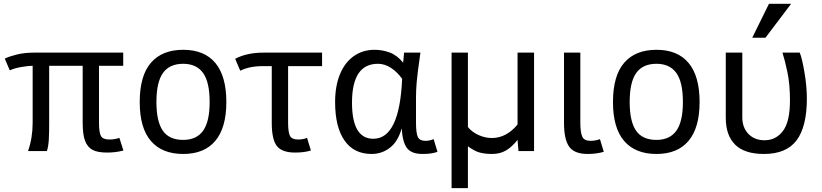

<svg xmlns="http://www.w3.org/2000/svg" viewBox="-20 -786 4275 999"><path d="M622.1 -2.9Q583 7.8 537.1 7.8Q487.3 7.8 461.2 -6.3Q435.1 -20.5 422.6 -53.2Q410.2 -85.9 410.2 -147V-443.8H235.8V-140.1Q235.8 -92.8 233.9 -58.8Q231.9 -24.9 224.1 0H126Q149.9 -69.3 149.9 -146V-443.8Q129.9 -443.8 92.8 -437.7Q55.7 -431.6 30.8 -419.9L4.9 -481Q26.9 -492.2 66.9 -502.2Q106.9 -512.2 159.2 -512.2H621.1V-443.8H495.1V-148.9Q495.1 -97.2 505.1 -78.6Q515.1 -60.1 548.8 -60.1Q578.1 -60.1 601.1 -68.8Z M1157.7 -254.9Q1157.7 -121.6 1100.3 -53.2Q1043 15.1 933.1 15.1Q823.2 15.1 765.1 -52.5Q707 -120.1 707 -254.9Q707 -392.1 765.4 -459.5Q823.7 -526.9 933.1 -526.9Q1043.5 -526.9 1100.6 -458.3Q1157.7 -389.6 1157.7 -254.9ZM1070.8 -254.9Q1070.8 -359.4 1036.4 -406.7Q1002 -454.1 933.1 -454.1Q862.3 -454.1 828.1 -406.5Q793.9 -358.9 793.9 -254.9Q793.9 -154.8 826.9 -106.4Q859.9 -58.1 933.1 -58.1Q1002.9 -58.1 1036.9 -106Q1070.8 -153.8 1070.8 -254.9Z M1655.8 -441.9H1479V-148.9Q1479 -97.2 1489 -78.6Q1499 -60.1 1530.8 -60.1Q1557.6 -60.1 1577.6 -68.8L1597.7 -2.9Q1563 7.8 1515.6 7.8Q1447.3 7.8 1420.7 -26.1Q1394 -60.1 1394 -147V-441.9H1346.7Q1277.8 -441.9 1230 -418L1203.6 -480Q1263.7 -512.2 1352.1 -512.2H1655.8Z M2256.3 3.9Q2227.1 15.1 2178.7 15.1Q2119.6 15.1 2096.7 -16.8Q2073.7 -48.8 2070.3 -118.2Q2050.3 -48.8 2008.3 -16.8Q1966.3 15.1 1913.6 15.1Q1821.3 15.1 1772.5 -54.9Q1723.6 -125 1723.6 -254.9Q1723.6 -338.9 1749 -400.1Q1774.4 -461.4 1821 -494.1Q1867.7 -526.9 1928.7 -526.9Q1969.7 -526.9 2007.6 -512.9Q2045.4 -499 2077.6 -460Q2080.6 -500 2082.5 -512.2H2167.5Q2151.9 -402.8 2148.2 -359.9Q2144.5 -316.9 2144.5 -280.8V-148.9Q2144.5 -92.3 2154.3 -72.8Q2164.1 -53.2 2193.4 -53.2Q2214.4 -53.2 2236.3 -62ZM1922.4 -64Q2059.1 -64 2072.3 -376Q2046.4 -412.1 2013.9 -433.1Q1981.4 -454.1 1946.3 -454.1Q1811.5 -454.1 1811.5 -252Q1811.5 -64 1922.4 -64Z M2758.8 0H2677.7L2672.9 -58.1Q2643.6 -21 2612.5 -2.9Q2581.5 15.1 2540.5 15.1Q2503.9 15.1 2475.8 7.6Q2447.8 0 2414.6 -24.9V192.9H2329.6V-512.2H2414.6V-125Q2435.5 -99.1 2469.7 -83.5Q2503.9 -67.9 2539.6 -67.9Q2614.3 -67.9 2672.9 -138.2V-512.2H2758.8Z M3121.6 3.9Q3083.5 15.1 3037.6 15.1Q2969.2 15.1 2941.9 -22.2Q2914.6 -59.6 2914.6 -147V-512.2H2999.5V-148.9Q2999.5 -97.2 3009.5 -75.2Q3019.5 -53.2 3052.7 -53.2Q3078.6 -53.2 3101.6 -62Z M3620.1 -254.9Q3620.1 -121.6 3562.7 -53.2Q3505.4 15.1 3395.5 15.1Q3285.6 15.1 3227.5 -52.5Q3169.4 -120.1 3169.4 -254.9Q3169.4 -392.1 3227.8 -459.5Q3286.1 -526.9 3395.5 -526.9Q3505.9 -526.9 3563 -458.3Q3620.1 -389.6 3620.1 -254.9ZM3533.2 -254.9Q3533.2 -359.4 3498.8 -406.7Q3464.4 -454.1 3395.5 -454.1Q3324.7 -454.1 3290.5 -406.5Q3256.3 -358.9 3256.3 -254.9Q3256.3 -154.8 3289.3 -106.4Q3322.3 -58.1 3395.5 -58.1Q3465.3 -58.1 3499.3 -106Q3533.2 -153.8 3533.2 -254.9Z M3962.9 -589.8H3894L3981 -766.1H4096.2ZM3756.3 -512.2H3842.3V-175.8Q3842.3 -122.1 3874.3 -89.1Q3906.2 -56.2 3958 -56.2Q4017.1 -56.2 4053.7 -104.5Q4090.3 -152.8 4090.3 -263.2Q4090.3 -348.1 4076.9 -411.1Q4063.5 -474.1 4051.3 -512.2H4141.1Q4152.8 -484.9 4165.5 -410.9Q4178.2 -336.9 4178.2 -272.9Q4178.2 -127.4 4125 -56.2Q4071.8 15.1 3955.1 15.1Q3854 15.1 3805.2 -33.2Q3756.3 -81.5 3756.3 -172.9Z"/></svg>

Font: Lorenzo Sans
Style: Regular
Weight: 400
Foundry: Intel Corporation
Version: Version 1.00; ttfautohint (v1.5)